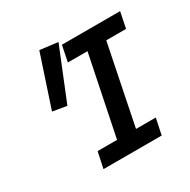

<svg xmlns="http://www.w3.org/2000/svg" viewBox="-156 -838 971 983"><g transform="rotate(-30 329.5 -346.0)"><path d="M201 -95H316L412 -564H296L315 -658H659L640 -564H523L428 -95H545L525 0H181ZM100 -387 201 -692 307 -679 183 -373Z"/></g></svg>

Font: Codetta
Style: Bold Italic
Weight: 700
Italic angle: -11°
Designer: Ulrich Proeller
Foundry: PROSA GmbH
Version: Version 2.00;September 29, 2018;FontCreator 11.5.0.2427 64-b